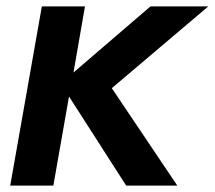

<svg xmlns="http://www.w3.org/2000/svg" viewBox="-20 -581 672 601"><path d="M147 0H12L111 -561H246L210 -354L451 -561H632L330 -305L535 0H375L196 -279Z"/></svg>

Font: Open Sauce One
Style: Bold Italic
Weight: 700
Italic angle: -10°
Designer: Alfredo Marco Pradil
Foundry: Creative Sauce Fz LLC
Version: Version 1.477